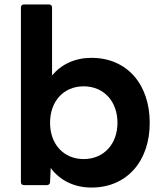

<svg xmlns="http://www.w3.org/2000/svg" viewBox="-20 -795 734 863"><path d="M391 48C551 48 653 -71 653 -243C653 -416 551 -535 391 -535C317 -535 256 -506 214 -456V-761C214 -770 209 -775 200 -775H88C79 -775 74 -770 74 -761V23C74 32 79 37 88 37H190C198 37 205 33 205 23L208 -40C248 15 313 48 391 48ZM205 -243C205 -340 266 -407 356 -407C446 -407 508 -340 508 -243C508 -147 446 -80 356 -80C266 -80 205 -147 205 -243Z"/></svg>

Font: LINE Seed JP_OTF Bold
Style: Regular
Weight: 700
Designer: LINE & Fontrix & Fontworks
Version: Version 1.009